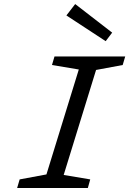

<svg xmlns="http://www.w3.org/2000/svg" viewBox="-20 -936 654 956"><path d="M392.4 -655H479.1L277.1 0H190.4ZM238.8 -612.3 251.4 -655H603.5L590.9 -612.3L424.2 -581.3ZM77.9 -42.7 244.5 -73.7 429.3 -42.7 417.4 0H65.3ZM538.5 -773.5 506.2 -731 310.6 -859.1 354.4 -915.8Z"/></svg>

Font: Intel One Mono Light
Style: Italic
Weight: 300
Italic angle: -16°
Monospace: yes
Designer: Fred Shallcrass
Foundry: Frere-Jones Type LLC
Version: Version 1.004